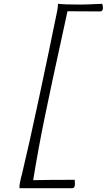

<svg xmlns="http://www.w3.org/2000/svg" viewBox="-20 -857 590 1007"><path d="M520 -815Q520 -797 504 -797L334 -798L307 -674Q249 -410 214.5 -241.5Q180 -73 154 88Q236 86 372 86L373 108Q373 130 359 130H82Q82 116 84 104Q86 92 90 76L96 53Q130 -88 184 -340.5Q238 -593 280 -800Q284 -820 284 -837Q318 -833 402 -833Q428 -833 516 -837Q520 -827 520 -815Z"/></svg>

Font: Charmonman
Style: Regular
Weight: 400
Designer: Ekaluck Peanpanawate
Foundry: Cadson Demak Co.,Ltd.
Version: Version 1.000; ttfautohint (v1.6)